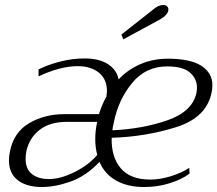

<svg xmlns="http://www.w3.org/2000/svg" viewBox="-20 -742 874 772"><path d="M468 -603 595 -703Q617 -722 636 -722Q646 -722 651.5 -717Q657 -712 657 -704Q657 -683 622 -663L476 -584ZM16 -97Q16 -116 20 -133Q35 -210 97 -246.5Q159 -283 238 -283H378Q390 -322 408 -354Q410 -370 410 -376Q410 -423 378 -449.5Q346 -476 292 -476Q223 -476 135 -435V-463Q176 -483 224 -495Q272 -507 321 -507Q378 -507 413.5 -484.5Q449 -462 457 -423Q495 -463 545.5 -484.5Q596 -506 654 -506Q745 -506 789.5 -477.5Q834 -449 834 -399Q834 -386 831 -371Q811 -269 687.5 -230.5Q564 -192 429 -188Q427 -111 465.5 -65.5Q504 -20 584 -20Q623 -20 665.5 -33Q708 -46 741 -67L742 -44Q712 -21 663 -5.5Q614 10 560 10Q493 10 447 -16Q401 -42 380 -91Q326 -34 264 -12Q202 10 148 10Q87 10 51.5 -17.5Q16 -45 16 -97ZM770 -369Q772 -383 772 -389Q772 -426 743.5 -450.5Q715 -475 652 -475Q566 -475 511 -408Q456 -341 438 -251Q437 -245 435 -237Q433 -229 432 -218Q556 -224 655 -259Q754 -294 770 -369ZM371 -119Q363 -149 363 -182Q363 -216 370 -248L371 -252H248Q181 -252 139.5 -220Q98 -188 86 -134Q83 -118 83 -103Q83 -62 108.5 -42Q134 -22 177 -22Q223 -22 279.5 -50Q336 -78 371 -119Z"/></svg>

Font: Trirong Light
Style: Italic
Weight: 300
Italic angle: -12°
Designer: Katatrad Team
Foundry: CadsonDemak
Version: Version 1.001